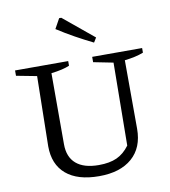

<svg xmlns="http://www.w3.org/2000/svg" viewBox="-96 -973 944 1064"><g transform="rotate(-10 376.5 -440.5)"><path d="M376 10Q255 10 190.5 -45Q126 -100 126 -202L133 -596L18 -618V-648H317V-622Q281 -606 214 -598V-198Q214 -126 257.5 -88.5Q301 -51 385 -51Q446 -51 486.5 -69.5Q527 -88 558 -130L563 -596L452 -618V-648H733V-622Q690 -605 627 -598L628 -212Q628 -106 561.5 -48Q495 10 376 10ZM476 -724Q425 -749 375.5 -776.5Q326 -804 278 -835L309 -891H321L492 -750Z"/></g></svg>

Font: Piazzolla
Style: Regular
Weight: 400
Designer: Juan Pablo del Peral
Foundry: Huerta Tipografica
Version: Version 1.330